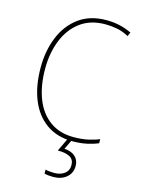

<svg xmlns="http://www.w3.org/2000/svg" viewBox="-140 -802 821 1120"><g transform="rotate(15 270.5 -242.0)"><path d="M361 -699Q270 -699 209 -653Q148 -607 117.5 -529.5Q87 -452 87 -359Q87 -256 117 -178.5Q147 -101 206 -58Q265 -15 350 -15Q399 -15 437.5 -23.5Q476 -32 504 -44V-19Q476 -7 437 1.5Q398 10 350 10Q257 10 192 -36Q127 -82 93.5 -165Q60 -248 60 -359Q60 -460 94 -543Q128 -626 195 -675Q262 -724 361 -724Q443 -724 513 -690L502 -666Q466 -686 430.5 -692.5Q395 -699 361 -699ZM406 145Q406 188 375 214Q344 240 295 240Q264 240 242 234V210Q263 216 295 216Q332 216 356.5 198Q381 180 381 146Q381 113 356 98.5Q331 84 282 84L322 0H348L317 64Q360 67 383 88.5Q406 110 406 145Z"/></g></svg>

Font: Noto Sans Myanmar UI SemiCondensed Thin
Style: Regular
Weight: 100
Width: 4
Designer: Monotype Design Team
Foundry: Monotype Imaging Inc.
Version: Version 2.103; ttfautohint (v1.8.4.7-5d5b)